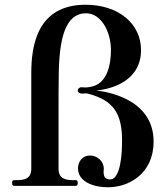

<svg xmlns="http://www.w3.org/2000/svg" viewBox="-20 -784 699 810"><path d="M437 6C521 6 628 -49 628 -187C628 -372 418 -399 385 -402C412 -404 575 -423 575 -573C575 -683 481 -764 341 -764C137 -764 112 -591 112 -477V-72C112 -28 80 -24 49 -24H39C33 -24 31 -19 31 -12C31 -6 33 0 39 0H301C306 0 308 -6 308 -12C308 -19 306 -24 301 -24H290C259 -24 227 -28 227 -72V-309C227 -370 227 -432 228 -480C231 -625 257 -728 343 -728C407 -728 448 -650 448 -573C448 -516 435 -428 359 -417C352 -416 345 -415 340 -415C334 -415 329 -416 324 -416C314 -416 308 -409 308 -402C308 -395 316 -389 326 -389C333 -389 337 -390 342 -390C347 -390 352 -389 358 -387C454 -360 495 -310 495 -191C495 -77 473 -27 445 -27C428 -27 420 -35 418 -48C416 -55 418 -65 418 -75C416 -105 390 -128 359 -128C328 -128 309 -102 309 -74C309 -22 365 6 437 6Z"/></svg>

Font: Shippori Mincho OTF
Style: Bold
Weight: 800
Designer: FONTDASU
Foundry: FONTDASU / Google Inc. / but / Adobe
Version: Version 3.300;hotconv 1.0.109;makeotfexe 2.5.65596